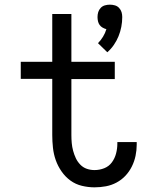

<svg xmlns="http://www.w3.org/2000/svg" viewBox="-20 -795 640 823"><path d="M440 -571 400 -610Q412 -622 421.5 -637.5Q431 -653 436 -670Q428 -672 420 -676.5Q412 -681 407 -688Q402 -695 400 -704Q398 -713 398 -722Q398 -733 401 -743Q404 -753 411.5 -761Q419 -769 429.5 -772Q440 -775 451 -775Q462 -775 472.5 -772Q483 -769 490.5 -761Q498 -753 501 -743Q504 -733 504 -722Q504 -701 500 -680Q496 -659 488 -639.5Q480 -620 468 -602.5Q456 -585 440 -571ZM385 8Q358 8 331 1.5Q304 -5 282 -21Q260 -37 244 -60Q228 -83 219 -108.5Q210 -134 207 -161.5Q204 -189 204 -216V-457H69V-530H204V-735H286V-530H472V-456H286V-216Q286 -199 287.5 -182Q289 -165 293.5 -148.5Q298 -132 305 -117Q312 -102 324 -89.5Q336 -77 352 -71.5Q368 -66 385 -66Q407 -66 427 -74Q447 -82 459.5 -99Q472 -116 477.5 -137Q483 -158 483 -179Q483 -181 483 -182.5Q483 -184 483 -186H566Q566 -183 566 -180.5Q566 -178 566 -175Q566 -151 561 -127Q556 -103 545 -81Q534 -59 517.5 -41.5Q501 -24 479.5 -12.5Q458 -1 434 3.5Q410 8 385 8Z"/></svg>

Font: Iosevka Curly Extended
Style: Regular
Weight: 400
Width: 7
Monospace: yes
Designer: Belleve Invis
Foundry: Belleve Invis
Version: Version 11.1.0; ttfautohint (v1.8.3)